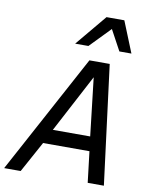

<svg xmlns="http://www.w3.org/2000/svg" viewBox="-122 -1002 837 1073"><g transform="rotate(10 296.5 -465.0)"><path d="M-22.9 0 341.8 -675.8H457L543 0H451.2L430.2 -175.8H167L70.8 0ZM208 -257.8H419.9L381.8 -586.9ZM498 -753.9 435.1 -870.1 322.3 -753.9H247.1L394 -930.2H495.1L566.4 -753.9Z"/></g></svg>

Font: Lorenzo Sans
Style: Italic
Weight: 400
Italic angle: -12°
Foundry: Intel Corporation
Version: Version 1.00; ttfautohint (v1.5)